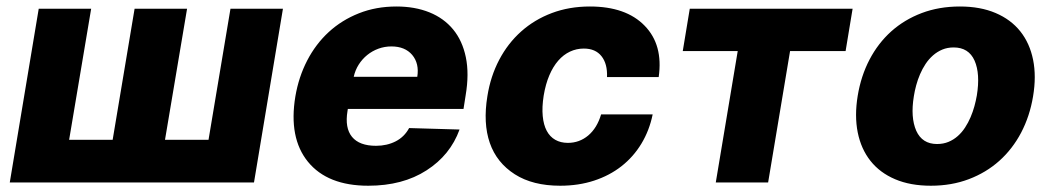

<svg xmlns="http://www.w3.org/2000/svg" viewBox="-20 -573 3299 603"><path d="M101.6 -545.5H266.3L197.1 -133.9H333.8L402.7 -545.5H567.5L498.2 -133.9H634.9L703.8 -545.5H868.6L777.7 0H10.7Z M907.7 -270.6Q918 -331.3 944.8 -383Q971.6 -434.7 1012.4 -472.3Q1053.3 -509.9 1107.1 -531.2Q1160.9 -552.6 1225.1 -552.6Q1283 -552.6 1328.5 -534.3Q1373.9 -516 1403.1 -480.6Q1432.2 -445.3 1443 -393.3Q1453.8 -341.3 1442.5 -274.1L1435.7 -230.8H1072.4L1071.4 -224.4Q1062.5 -171.2 1085.6 -143.1Q1108.7 -115.1 1160.9 -115.1Q1195.3 -115.1 1222.7 -129.1Q1250 -143.1 1264.9 -170.8L1423.3 -166.2Q1394.2 -85.9 1319.6 -38Q1244.7 10.3 1136.7 10.3Q1008.5 10.3 947.1 -65Q886 -140.3 907.7 -270.6ZM1090.9 -331.7H1290.5Q1297.2 -373.6 1274.5 -400.6Q1251.8 -427.2 1209.2 -427.2Q1187.9 -427.2 1168.5 -420.1Q1149.1 -413 1133.3 -400.2Q1117.5 -387.4 1106.5 -370Q1095.5 -352.6 1090.9 -331.7Z M1510.7 -271Q1520.6 -333.5 1547.8 -385.1Q1574.9 -436.8 1616.7 -474.1Q1658.4 -511.4 1713.1 -532Q1767.8 -552.6 1832.7 -552.6Q1946 -552.6 2004.6 -492.2Q2063.2 -432.2 2048.7 -331H1886.4Q1888.1 -372.5 1869.1 -396.5Q1850.1 -420.5 1813.6 -420.5Q1790.5 -420.5 1770.1 -410.9Q1749.6 -401.3 1733.3 -382.6Q1717 -364 1705.3 -336.5Q1693.5 -308.9 1687.5 -272.7Q1681.8 -236.5 1684.5 -208.6Q1687.1 -180.8 1697.1 -162.1Q1707 -143.5 1723.9 -133.9Q1740.8 -124.3 1763.5 -124.3Q1799.7 -124.3 1827.4 -147.5Q1855.1 -170.8 1867.9 -213.8H2029.8Q2019.5 -163.4 1994.5 -122Q1969.5 -80.6 1932 -51.1Q1894.5 -21.7 1845.7 -5.7Q1796.9 10.3 1739.3 10.3Q1653.1 10.3 1596.9 -25.6Q1539.8 -62.1 1518.3 -124.1Q1496.8 -186.1 1510.7 -271Z M2124.3 -412.6 2146.3 -545.5H2657.7L2635.7 -412.6H2461.3L2392.4 0H2228L2296.9 -412.6Z M2673.7 -272Q2683.9 -334.2 2710.8 -385.7Q2737.6 -437.1 2778.9 -474.3Q2820.3 -511.4 2874.8 -532Q2929.3 -552.6 2994.7 -552.6Q3058.9 -552.6 3106.9 -532.1Q3154.8 -511.7 3184.5 -474.4Q3214.1 -437.1 3224.6 -385.1Q3235.1 -333.1 3224.4 -269.9Q3214.1 -208.1 3187 -156.4Q3159.8 -104.8 3118.4 -67.8Q3077.1 -30.9 3022.7 -10.3Q2968.4 10.3 2903.4 10.3Q2839.1 10.3 2791.2 -10.1Q2743.3 -30.5 2713.8 -67.8Q2684.3 -105.1 2673.8 -157.1Q2663.4 -209.2 2673.7 -272ZM2857.6 -162.3Q2876.4 -120.7 2922.9 -120.7Q2942.8 -120.7 2959 -127.5Q2975.1 -134.2 2988.1 -145.8Q3001.1 -157.3 3011 -172.6Q3021 -187.9 3028.2 -204.9Q3035.5 -221.9 3040.3 -239.5Q3045.1 -257.1 3047.9 -273.4Q3058.9 -341.3 3040.8 -382.5Q3022.4 -424 2975.1 -424Q2955.6 -424 2939.5 -417.3Q2923.3 -410.5 2910.2 -399Q2897 -387.4 2886.9 -372.2Q2876.8 -356.9 2869.5 -339.8Q2862.2 -322.8 2857.4 -305Q2852.6 -287.3 2850.1 -271Q2839.1 -204.5 2857.6 -162.3Z"/></svg>

Font: Inter P Extra Bold
Style: Italic
Weight: 800
Italic angle: 9.39999°
Designer: Rasmus Andersson
Foundry: rsms
Version: Version 3.018;git-588b23468